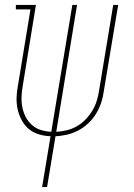

<svg xmlns="http://www.w3.org/2000/svg" viewBox="-20 -550 540 775"><path d="M150 205 184 0Q159 -1 136 -8Q113 -15 95.5 -30Q78 -45 67 -66Q56 -87 51 -110Q46 -133 47 -158Q48 -183 53 -208L103 -512H44V-530H125L72 -205Q68 -183 67 -161Q66 -139 70 -118Q74 -97 83.5 -78.5Q93 -60 108.5 -46Q124 -32 144.5 -25.5Q165 -19 187 -18L272 -530H291L207 -18Q228 -19 249 -24Q270 -29 289.5 -40Q309 -51 325 -67.5Q341 -84 352.5 -103Q364 -122 370.5 -143Q377 -164 380 -185L437 -530H457L399 -182Q396 -158 388.5 -135.5Q381 -113 368 -91.5Q355 -70 336.5 -52.5Q318 -35 296 -23.5Q274 -12 250.5 -6.5Q227 -1 204 0L170 205Z"/></svg>

Font: Iosevka Slab Thin
Style: Italic
Weight: 100
Italic angle: -9°
Monospace: yes
Designer: Belleve Invis
Foundry: Belleve Invis
Version: Version 11.1.1; ttfautohint (v1.8.3)